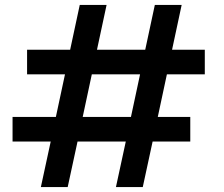

<svg xmlns="http://www.w3.org/2000/svg" viewBox="-20 -760 912 780"><path d="M31 -185H186L146 0H255L295 -185H491L451 0H560L600 -185H753V-285H621L658 -458H812V-558H679L718 -740H609L570 -558H374L413 -740H304L265 -558H90V-458H244L207 -285H31ZM353 -458H549L512 -285H316Z"/></svg>

Font: Poppins Medium
Style: Regular
Weight: 500
Designer: Ninad Kale (Devanagari), Jonny Pinhorn (Latin)
Foundry: Indian Type Foundry
Version: 4.004